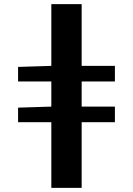

<svg xmlns="http://www.w3.org/2000/svg" viewBox="-20 -720 640 924"><path d="M227 184V-700H373V184ZM67 -328V-398L229 -403H533V-328ZM67 -132V-202L229 -207H533V-132Z"/></svg>

Font: Source Code Pro ExtraLight
Style: Bold
Weight: 700
Monospace: yes
Version: Version 1.018;hotconv 1.0.116;makeotfexe 2.5.65601